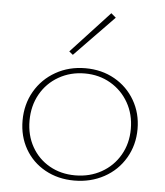

<svg xmlns="http://www.w3.org/2000/svg" viewBox="-51 -750 690 801"><g transform="rotate(5 293.5 -349.5)"><path d="M222 -530 383 -704 403 -687 238 -517ZM53 -226Q53 -294 84.5 -348.5Q116 -403 171.5 -434.5Q227 -466 296 -466Q364 -466 418 -435.5Q472 -405 503 -351.5Q534 -298 534 -232Q534 -165 502 -110.5Q470 -56 414 -25.5Q358 5 289 5Q221 5 167 -25Q113 -55 83 -107.5Q53 -160 53 -226ZM506 -230Q506 -291 478.5 -339.5Q451 -388 403 -416Q355 -444 295 -444Q235 -444 186 -416Q137 -388 109.5 -339Q82 -290 82 -228Q82 -167 109 -119Q136 -71 183.5 -44Q231 -17 291 -17Q352 -17 401 -44.5Q450 -72 478 -120.5Q506 -169 506 -230Z"/></g></svg>

Font: Ysabeau SC Extralight
Style: Regular
Weight: 200
Designer: Christian Thalmann (Catharsis Fonts)
Version: Version 0.003